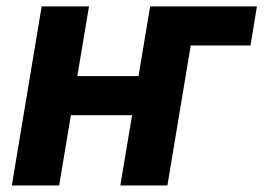

<svg xmlns="http://www.w3.org/2000/svg" viewBox="-20 -565 803 585"><path d="M762.8 -545.5 743.3 -426.5H561.1L490.1 0H346.6L382.5 -214.1H196L160.2 0H16L106.9 -545.5H251.1L215.6 -333.1H402L437.5 -545.5Z"/></svg>

Font: Karasuma Gothic
Style: Bold Italic
Weight: 700
Italic angle: 9.39998°
Designer: Rasmus Andersson / Ryoko Nishizuka
Foundry: Genbu
Version: Version 1.00